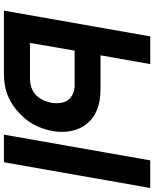

<svg xmlns="http://www.w3.org/2000/svg" viewBox="77 -867 790 984"><g transform="rotate(90 472.0 -375.0)"><path d="M652 -252Q641 -192 615 -147Q590 -103.5 542.5 -63.5Q502.5 -31 458.5 -15.5Q415 0 351 0H34.5L166.5 -750H308.5L263.5 -495H438.5Q558 -495 614.5 -425Q640.5 -393.5 650.5 -348.5Q660.5 -303.5 652 -252ZM507.5 -248Q510.5 -267.5 507.8 -288Q505 -308.5 497 -323Q484.5 -342.5 463 -352.5Q441.5 -362.5 419 -362.5H239.5L200 -133.5H379Q435 -133.5 467.5 -164.5Q497.5 -194.5 507.5 -248ZM943.5 -750 811.5 0H670L802 -750Z"/></g></svg>

Font: Russisch Sans ExtraBold
Style: Italic
Weight: 800
Width: 4
Italic angle: -10°
Designer: Michael Sharanda (font) & Cristiano Sobral (main changes)
Foundry: Michael Sharanda
Version: Version 2.00;September 8, 2020;FontCreator 13.0.0.2681 64-bi